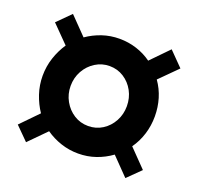

<svg xmlns="http://www.w3.org/2000/svg" viewBox="-103 -636 806 780"><g transform="rotate(20 300.0 -246.5)"><path d="M85 32 29 -24 102 -99Q81 -130 68.5 -167.5Q56 -205 56 -245Q56 -286 68.5 -323.5Q81 -361 102 -392L29 -466L86 -523L159 -448Q189 -469 224.5 -481Q260 -493 299 -493Q338 -493 373.5 -481.5Q409 -470 438 -449L512 -525L572 -464L497 -389Q519 -358 530 -321.5Q541 -285 541 -245Q541 -205 529.5 -168Q518 -131 496 -100L570 -24L514 31L441 -44Q411 -22 375 -9.5Q339 3 299 3Q260 3 224 -9Q188 -21 158 -42ZM299 -116Q333 -116 360.5 -133.5Q388 -151 404 -180.5Q420 -210 420 -245Q420 -281 404 -310.5Q388 -340 360.5 -357.5Q333 -375 299 -375Q266 -375 238 -357.5Q210 -340 193.5 -310.5Q177 -281 177 -245Q177 -210 193.5 -180.5Q210 -151 237.5 -133.5Q265 -116 299 -116Z"/></g></svg>

Font: Nunito Sans 12pt ExtraLight ExtraBold
Style: Italic
Weight: 800
Italic angle: -9°
Version: Version 3.101;gftools[0.9.27]